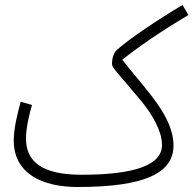

<svg xmlns="http://www.w3.org/2000/svg" viewBox="-20 -727 774 768"><path d="M290 21C558 21 674 -34 674 -145C674 -262 564 -367 469 -488C534 -540 627 -604 734 -667L710 -707C610 -648 495 -570 447 -527C434 -514 428 -494 428 -470C428 -456 454 -432 545 -323C590 -268 628 -202 628 -147C628 -65 514 -28 306 -28C150 -28 84 -79 84 -173C84 -217 98 -274 108 -307L63 -320C50 -274 35 -214 35 -165C35 -32 150 21 290 21Z"/></svg>

Font: Noto Sans Arabic UI XCn Lt
Style: Regular
Weight: 300
Width: 2
Designer: Monotype Design Team, Nadine Chahine and Nizar Qandah
Foundry: Monotype Imaging Inc.
Version: Version 2.010